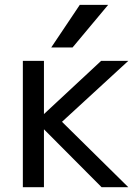

<svg xmlns="http://www.w3.org/2000/svg" viewBox="-20 -778 583 800"><path d="M430.7 -757.8 282.2 -580.1H193.4L312.5 -757.8ZM163.1 -302.7 401.4 -524.4H514.6L238.3 -270.5L514.6 2H403.3L163.1 -239.3V2H75.2V-524.4H163.1Z"/></svg>

Font: Gen Shin Gothic Regular
Style: Regular
Weight: 400
Designer: [Source Han Sans]
Ryoko NISHIZUKA  (kana & ideographs); Paul D. Hunt (Latin, Greek & Cyrillic); Wenlong ZHANG  (bopomofo
Version: Version 1.002.20150607